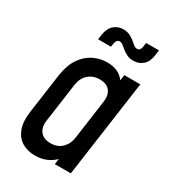

<svg xmlns="http://www.w3.org/2000/svg" viewBox="-183 -830 833 936"><g transform="rotate(30 233.0 -361.5)"><path d="M164.5 12.5Q198.5 12.5 226.2 1Q254 -10.5 274.5 -31.5L270 0H360L436.5 -545H346.5L342 -513Q311 -557.5 244 -557.5Q204 -557.5 167.5 -539.5Q131 -521.5 105 -483.2Q79 -445 70 -383.5L39 -162Q30.5 -101 45.8 -62.2Q61 -23.5 92.5 -5.5Q124 12.5 164.5 12.5ZM200 -77.5Q161 -77.5 142.5 -101Q124 -124.5 129 -162L160 -383.5Q165.5 -422 191 -444.8Q216.5 -467.5 254.5 -467.5Q294 -467.5 311.8 -444Q329.5 -420.5 324 -383.5L293 -161.5Q288 -125 263.5 -101.2Q239 -77.5 200 -77.5ZM349 -627.5Q380 -627.5 401.8 -647Q423.5 -666.5 428.5 -704.5L432.5 -734H360L357 -711Q356 -702 350.8 -694.5Q345.5 -687 335.5 -687Q325 -687 316 -694.5Q307 -702 296.5 -711Q286.5 -719.5 270 -728Q253.5 -736.5 231.5 -736.5Q201 -736.5 179.2 -716.8Q157.5 -697 152 -659L148.5 -632.5H221L224 -653.5Q225.5 -662 230.8 -669.2Q236 -676.5 245.5 -676.5Q255.5 -676.5 265 -668.8Q274.5 -661 284.5 -652.5Q294.5 -644.5 310.5 -636Q326.5 -627.5 349 -627.5Z"/></g></svg>

Font: Mohave Medium
Style: Italic
Weight: 500
Italic angle: -8°
Designer: Gumpita Rahayu
Foundry: Tokotype
Version: Version 2.002; ttfautohint (v1.8.3)